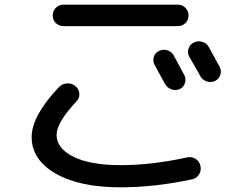

<svg xmlns="http://www.w3.org/2000/svg" viewBox="-20 -760 1040 820"><path d="M721.7 -523.4Q736.3 -496.1 766.6 -440.4Q775.4 -423.8 770 -405.8Q764.6 -387.7 748 -379.9Q732.4 -372.1 713.9 -377.9Q695.3 -383.8 685.5 -400.4Q677.7 -414.1 663.1 -440.9Q648.4 -467.8 640.6 -482.4Q631.8 -498 636.7 -516.1Q641.6 -534.2 658.2 -542Q674.8 -550.8 693.8 -545.4Q712.9 -540 721.7 -523.4ZM835 -435.5Q828.1 -449.2 812 -476.6Q795.9 -503.9 789.1 -516.6Q779.3 -533.2 784.7 -551.3Q790 -569.3 807.1 -578.1Q824.2 -586.9 843.3 -581.5Q862.3 -576.2 872.1 -558.6Q887.7 -530.3 918 -474.6Q926.8 -459 920.9 -440.4Q915 -421.9 897.9 -414.1Q880.9 -406.2 862.3 -412.6Q843.8 -418.9 835 -435.5ZM739.3 -740.2Q757.8 -740.2 771.5 -727.1Q785.2 -713.9 785.2 -693.8Q785.2 -673.8 771.5 -661.1Q757.8 -648.4 739.3 -648.4H251Q232.4 -648.4 218.8 -661.1Q205.1 -673.8 205.1 -693.8Q205.1 -713.9 218.8 -727.1Q232.4 -740.2 251 -740.2ZM495.1 40Q319.3 40 217.3 -19Q115.2 -78.1 115.2 -174.8Q115.2 -264.6 231.4 -387.7Q245.1 -402.3 266.1 -403.8Q287.1 -405.3 302.7 -391.6Q317.4 -379.9 318.8 -360.4Q320.3 -340.8 306.6 -327.1Q221.7 -236.3 221.7 -184.6Q221.7 -126 293.9 -90.3Q366.2 -54.7 495.1 -54.7Q629.9 -54.7 779.3 -87.9Q797.9 -91.8 814.5 -82Q831.1 -72.3 835.9 -52.2Q840.8 -32.2 830.1 -15.1Q819.3 2 799.8 5.9Q641.6 40 495.1 40Z"/></svg>

Font: Rounded-X Mgen+ 1m medium
Style: Regular
Weight: 500
Designer: [Source Han Sans]
Ryoko NISHIZUKA  (kana & ideographs); Paul D. Hunt (Latin, Greek & Cyrillic); Wenlong ZHANG  (bopomofo
Version: Version 1.059.20150602